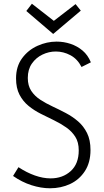

<svg xmlns="http://www.w3.org/2000/svg" viewBox="-20 -1000 559 1029"><path d="M248 9Q200 9 148.5 -7.5Q97 -24 50 -57L79 -104Q123 -75 167 -59.5Q211 -44 251 -44Q316 -44 359 -83Q402 -122 402 -194Q402 -238 383.5 -267Q365 -296 335 -317Q305 -338 270 -355Q235 -372 199 -390Q163 -408 133 -432.5Q103 -457 84.5 -492.5Q66 -528 66 -580Q66 -644 98.5 -688Q131 -732 181 -754.5Q231 -777 283 -777Q322 -777 358 -765Q394 -753 422.5 -729Q451 -705 467 -666L417 -641Q395 -684 357.5 -704Q320 -724 279 -724Q242 -724 207.5 -707.5Q173 -691 151 -659.5Q129 -628 129 -582Q129 -541 147.5 -513Q166 -485 196 -465.5Q226 -446 261.5 -429.5Q297 -413 333 -394Q369 -375 398.5 -349.5Q428 -324 446.5 -287Q465 -250 465 -196Q465 -129 435 -83Q405 -37 356 -14Q307 9 248 9ZM121 -941 151 -980 274 -884H263L385 -978L413 -943L265 -818Z"/></svg>

Font: Yaldevi Light
Style: Regular
Weight: 300
Designer: Sol Matas, Rajitha Manaperi, Kosala Senevirathne
Foundry: Mooniak
Version: Version 1.100